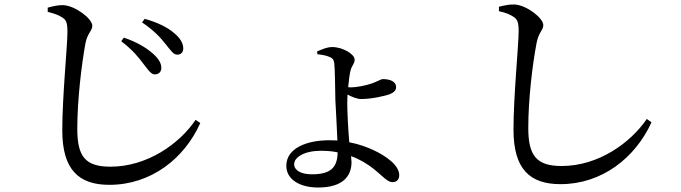

<svg xmlns="http://www.w3.org/2000/svg" viewBox="-20 -780 3040 857"><path d="M621 -494C642 -467 654 -448 671 -448C688 -448 699 -458 700 -475C701 -497 688 -519 661 -542C633 -567 589 -593 533 -612L521 -596C571 -558 598 -525 621 -494ZM720 -582C743 -554 754 -536 771 -536C788 -536 798 -547 798 -564C798 -588 783 -612 754 -635C728 -657 686 -679 626 -696L614 -680C665 -646 698 -611 720 -582ZM193 -727C221 -720 242 -713 258 -702C276 -691 281 -678 281 -637C281 -575 258 -350 258 -198C258 -22 332 45 468 45C654 45 803 -72 874 -231L853 -245C781 -138 637 -36 473 -36C360 -36 325 -82 325 -205C325 -335 344 -490 361 -585C370 -633 392 -642 392 -665C392 -697 315 -755 262 -757C242 -758 220 -753 193 -746Z M1397 -538C1413 -536 1436 -533 1453 -525C1466 -519 1470 -513 1472 -498C1475 -480 1476 -377 1477 -332C1479 -286 1484 -213 1486 -153L1450 -154C1348 -154 1258 -118 1258 -40C1258 21 1318 57 1400 57C1510 57 1549 6 1549 -56L1547 -83C1567 -76 1585 -67 1601 -58C1674 -16 1701 33 1732 33C1750 33 1762 22 1762 2C1762 -43 1702 -84 1649 -109C1619 -123 1582 -137 1539 -145C1534 -203 1530 -282 1530 -318L1531 -358C1550 -348 1573 -338 1592 -338C1641 -338 1698 -352 1719 -359C1740 -368 1748 -378 1748 -391C1748 -418 1718 -427 1688 -427C1681 -427 1666 -417 1641 -408C1613 -398 1570 -390 1546 -390L1534 -391C1537 -422 1541 -452 1545 -467C1551 -489 1563 -495 1563 -514C1563 -538 1510 -570 1463 -570C1439 -570 1415 -559 1395 -550ZM1487 -100C1486 -32 1456 -2 1372 -2C1323 -2 1293 -20 1293 -47C1293 -79 1340 -107 1412 -107C1439 -107 1464 -105 1487 -100Z M2207 -730C2235 -724 2256 -716 2272 -705C2289 -694 2295 -681 2295 -641C2295 -578 2272 -353 2272 -201C2272 -25 2345 42 2482 42C2667 42 2816 -76 2888 -234L2867 -249C2794 -142 2651 -39 2487 -39C2374 -39 2338 -86 2338 -209C2338 -339 2357 -493 2375 -588C2384 -636 2405 -645 2405 -668C2405 -700 2329 -758 2276 -760C2255 -761 2233 -756 2207 -750Z"/></svg>

Font: Noto Serif JP Medium
Style: Regular
Weight: 500
Designer: Ryoko NISHIZUKA 西塚涼子 (kana & ideographs); Frank Grießhammer (Latin, Greek & Cyrillic); Wenlong ZHANG 张文龙 (bopomofo); San
Foundry: Adobe
Version: Version 2.001;hotconv 1.1.0;makeotfexe 2.6.0